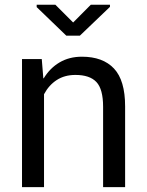

<svg xmlns="http://www.w3.org/2000/svg" viewBox="-20 -772 606 792"><path d="M152.3 -528.3 158.7 -449.2 160.2 -448.7Q186 -491.2 225.8 -514.6Q265.6 -538.1 317.9 -538.1Q404.3 -538.1 450.2 -489.3Q496.1 -440.4 496.1 -333.5V0H405.3V-331.5Q405.3 -404.3 377.7 -433.6Q350.1 -462.9 291 -462.9Q246.6 -462.9 214.1 -441.9Q181.6 -420.9 161.6 -383.3V0H70.8V-528.3ZM281.7 -679.2 354.5 -752.4H433.6V-743.7L309.6 -625H253.4L131.3 -742.7V-752.4H208.5Z"/></svg>

Font: Roboto Web
Style: Regular
Weight: 400
Designer: Google
Version: Version 1.200310; 2013